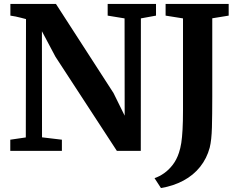

<svg xmlns="http://www.w3.org/2000/svg" viewBox="-20 -763 1217 971"><path d="M32 0V-56.5L110.5 -68L111.5 -666.5Q99 -670 85.8 -673.2Q72.5 -676.5 59 -679.5Q45.5 -682.5 32.5 -684V-743H263L554 -292.5L610.5 -178L610 -670L524.5 -684V-743H769V-684L692.5 -670L692 0H571L260.5 -476L192 -605L192.5 -68.5L293 -56.5V0ZM761.5 138Q786.5 129.5 810.2 112.8Q834 96 853.8 70.2Q873.5 44.5 885 9.5Q892.5 -13 896.8 -40.2Q901 -67.5 903.2 -107.5Q905.5 -147.5 905.5 -205.5V-670L817.5 -684V-743H1136.5V-684L1053.5 -670.5V-274Q1053.5 -183.5 1051.8 -118.8Q1050 -54 1040.5 -16Q1026 38 992.2 80.5Q958.5 123 907.8 150.2Q857 177.5 794 188Z"/></svg>

Font: Merriweather 28pt
Style: Bold
Weight: 700
Version: Version 2.100